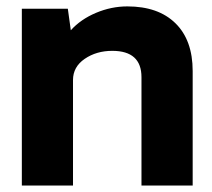

<svg xmlns="http://www.w3.org/2000/svg" viewBox="-20 -577 659 597"><path d="M376 -557.1Q472.2 -557.1 525.6 -504.6Q579.1 -452.1 579.1 -356V0H419.9V-336.9Q419.9 -418.9 329.1 -418.9Q279.8 -418.9 243.4 -394Q207 -369.1 207 -328.1V0H47.9V-549.8H190.9L200.2 -482.9Q231 -517.1 278.6 -537.1Q326.2 -557.1 376 -557.1Z"/></svg>

Font: Oakes Grotesk Bold
Style: Regular
Weight: 700
Designer: Samuel Oakes
Foundry: Samuel Oakes
Version: Version 1.000;PS 001.000;hotconv 1.0.88;makeotf.lib2.5.64775